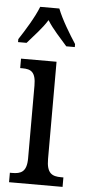

<svg xmlns="http://www.w3.org/2000/svg" viewBox="-55 -798 369 829"><g transform="rotate(5 130.0 -383.0)"><path d="M3 -619V-606H40C68 -639 102 -673 126 -712C150 -673 184 -639 212 -606H249V-619C224 -657 185 -721 168 -766H85C68 -721 28 -657 3 -619ZM17 0H249V-41H239C200 -41 176 -52 176 -115V-536H22V-495H32C69 -495 90 -484 90 -425V-110C90 -51 65 -41 27 -41H17Z"/></g></svg>

Font: Noto Serif Sinhala ExtraCondensed
Style: Regular
Weight: 400
Width: 2
Designer: Jelle Bosma - Monotype Design Team
Foundry: Monotype Imaging Inc.
Version: Version 2.007